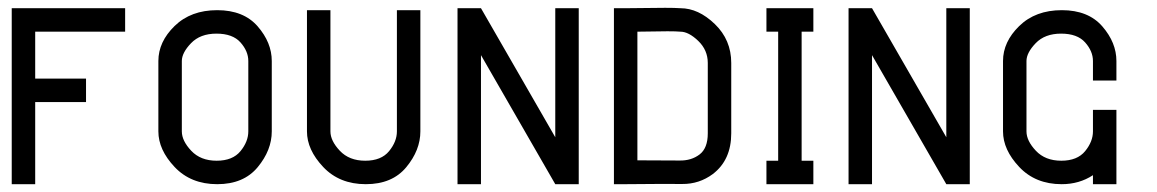

<svg xmlns="http://www.w3.org/2000/svg" viewBox="-20 -471 2960 491"><path d="M10 -450H300V-390H70V-270H200V-210H70V0H10Z M615 -315Q615 -340 595 -362.5Q575 -385 533.5 -385Q492 -385 468.5 -360.5Q445 -336 445 -315V-135Q445 -111 469 -85.5Q493 -60 534 -60Q575 -60 595 -84.5Q615 -109 615 -135ZM675 -315V-135Q675 -87 639 -43.5Q603 0 535.5 0Q468 0 426.5 -44Q385 -88 385 -135V-315Q385 -364 426.5 -404.5Q468 -445 535.5 -445Q603 -445 639 -403.5Q675 -362 675 -315Z M765 -445H825V-135Q825 -111 849 -85.5Q873 -60 914 -60Q955 -60 975 -84.5Q995 -109 995 -135V-445H1055V-135Q1055 -87 1019 -43.5Q983 0 915.5 0Q848 0 806.5 -44Q765 -88 765 -135Z M1150 -450H1210L1400 -120V-450H1460V0H1400L1210 -330V0H1150Z M1720 -390Q1710 -391 1687 -391Q1664 -391 1610 -390V-61Q1688 -61 1718 -60.5Q1748 -60 1769 -76Q1790 -92 1790 -130V-310Q1790 -343 1765.5 -366.5Q1741 -390 1720 -390ZM1681 -451Q1706 -451 1720 -450Q1766 -450 1808 -409.5Q1850 -369 1850 -310V-130Q1850 -62 1803 -26Q1768 0 1724.5 -0.5Q1681 -1 1580 0H1550V-450H1580Z M1940 -450H2060V-390H2030V-60H2060V0H1940V-60H1970V-390H1940Z M2150 -450H2210L2400 -120V-450H2460V0H2400L2210 -330V0H2150Z M2835 -315V-265H2775V-315Q2775 -340 2755 -362.5Q2735 -385 2693.5 -385Q2652 -385 2628.5 -360.5Q2605 -336 2605 -315V-135Q2605 -111 2629 -85.5Q2653 -60 2694 -60Q2735 -60 2755 -84.5Q2775 -109 2775 -135V-190H2835V0H2775V-23Q2740 0 2695 0Q2628 0 2586.5 -44Q2545 -88 2545 -135V-315Q2545 -364 2586.5 -404.5Q2628 -445 2695.5 -445Q2763 -445 2799 -403.5Q2835 -362 2835 -315Z"/></svg>

Font: SOV_Station
Style: Bold
Weight: 700
Version: Version 1.00